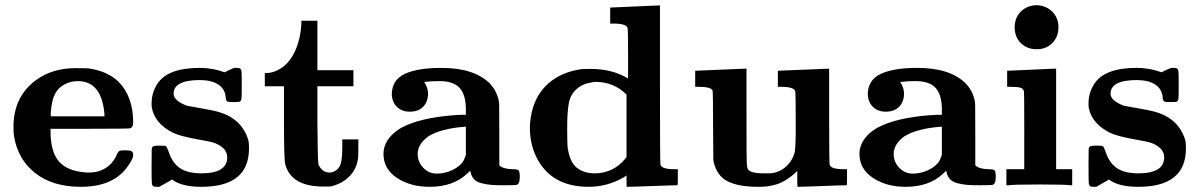

<svg xmlns="http://www.w3.org/2000/svg" viewBox="-20 -715 4637 741"><path d="M463 -135Q481 -135 487.5 -131.5Q494 -128 494 -117Q494 -102 473 -73Q418 6 292 6Q184 6 116.5 -46.5Q49 -99 34 -190Q32 -206 32 -225Q32 -342 119 -406Q182 -452 272 -452Q314 -452 322 -451Q393 -441 436 -401Q494 -343 494 -243Q494 -226 484 -220Q480 -218 327 -218H175V-209Q175 -131 206 -93.5Q237 -56 306 -50Q312 -49 323 -49Q376 -49 410 -85Q425 -103 431 -119Q436 -130 441 -132.5Q446 -135 463 -135ZM383 -276Q372 -402 280 -402Q253 -402 229.5 -389.5Q206 -377 195 -357Q179 -331 176 -279V-266H383Z M757 -46Q857 -46 857 -108Q857 -127 843 -142Q827 -156 811 -162Q798 -168 744 -177Q677 -189 649 -202Q578 -237 566 -299Q565 -304 565 -315Q565 -357 587 -391Q627 -453 750 -453Q801 -453 847 -436L865 -445L884 -453H893Q903 -453 906 -451Q911 -448 912 -440Q913 -432 913 -387Q913 -342 912 -334Q911 -326 906 -323Q903 -321 882 -321Q862 -321 858 -323Q851 -327 851 -341Q848 -372 822 -389Q796 -406 751 -406Q650 -406 650 -353Q650 -327 701 -307Q706 -306 756.5 -297Q807 -288 812 -286Q913 -262 939 -172Q941 -162 941 -142Q941 6 757 6Q681 6 644 -22Q617 -7 595 6H585Q575 6 572 4Q567 1 566 -8Q565 -17 565 -73Q565 -129 565.5 -138Q566 -147 571 -150Q576 -153 595 -153Q616 -153 620 -151Q624 -148 630 -132Q644 -87 674 -66.5Q704 -46 757 -46Z M1143 -621V-635H1205V-444H1344V-382H1205V-239Q1206 -90 1209 -81Q1209 -80 1211 -76Q1225 -49 1253 -49Q1262 -49 1269 -53Q1289 -62 1295 -83Q1301 -104 1301 -145V-177H1363V-143Q1363 -106 1361 -99Q1355 -62 1329.5 -35.5Q1304 -9 1266 2L1253 5H1228Q1105 5 1081 -80Q1076 -98 1076 -245V-382H1002V-433H1006Q1039 -433 1071 -456Q1102 -479 1121 -523Q1140 -567 1143 -621Z M1925 0Q1893 0 1875.5 -1.5Q1858 -3 1838 -8Q1818 -13 1808 -25Q1798 -37 1795 -56L1784 -46Q1730 6 1638 6Q1564 6 1512 -28.5Q1460 -63 1460 -121Q1460 -156 1484.5 -185.5Q1509 -215 1552 -233Q1631 -266 1760 -272H1778V-292Q1778 -349 1754 -375.5Q1730 -402 1676 -402Q1641 -402 1622 -399H1617Q1632 -376 1632 -354Q1632 -323 1613.5 -303.5Q1595 -284 1562 -284Q1531 -284 1512.5 -302Q1494 -320 1492 -349Q1492 -406 1541.5 -429.5Q1591 -453 1683 -453Q1812 -453 1872 -391Q1893 -368 1901 -341Q1906 -327 1906.5 -309.5Q1907 -292 1907 -196V-77Q1921 -63 1957 -62Q1977 -62 1981.5 -57.5Q1986 -53 1986 -31Q1986 -7 1975 -2Q1972 0 1925 0ZM1592 -121Q1592 -90 1613.5 -67.5Q1635 -45 1666 -45Q1697 -45 1725.5 -58.5Q1754 -72 1768 -93Q1770 -97 1774 -106.5Q1778 -116 1778 -117V-226H1775Q1681 -219 1632 -188Q1592 -158 1592 -121Z M2338 -686Q2339 -686 2430 -690L2521 -694H2527V-389Q2527 -84 2529 -79Q2534 -62 2583 -62H2596V-31Q2596 0 2595 0Q2575 0 2497 3Q2419 6 2399 6Q2398 6 2398 -16V-38L2388 -31Q2324 6 2252 6Q2104 6 2048 -113Q2025 -162 2025 -224Q2025 -246 2032 -281Q2048 -351 2097.5 -394Q2147 -437 2223 -448Q2232 -449 2259 -449Q2344 -449 2404 -412V-507Q2404 -602 2402 -607Q2397 -624 2348 -624H2335V-686ZM2398 -350Q2349 -399 2278 -399Q2271 -399 2264 -397Q2228 -392 2205 -371Q2182 -351 2175.5 -318Q2169 -285 2169 -221Q2169 -176 2170 -156Q2171 -136 2178 -113Q2185 -90 2199 -74Q2228 -46 2275 -46Q2345 -46 2391 -100L2398 -109Z M2666 -442 2760 -446Q2854 -450 2855 -450H2861V-273Q2861 -92 2862 -85Q2863 -68 2866.5 -62Q2870 -56 2880 -52Q2894 -46 2930 -46H2945Q2981 -46 3008 -67.5Q3035 -89 3045 -121L3046 -123Q3050 -135 3051 -199Q3051 -201 3051 -207Q3051 -233 3051 -249Q3051 -358 3049 -363Q3044 -380 2995 -380H2982V-442L3180 -450V-267Q3180 -84 3182 -79Q3187 -62 3236 -62H3249V-31Q3249 0 3248 0Q3229 0 3153 3Q3077 6 3058 6Q3057 6 3057 -25V-56L3046 -45Q3002 -6 2958 1Q2939 6 2907 6Q2831 6 2789.5 -14.5Q2748 -35 2735 -87L2733 -98L2732 -230Q2732 -358 2730 -366Q2723 -380 2676 -380H2663V-442Z M3762 0Q3730 0 3712.5 -1.5Q3695 -3 3675 -8Q3655 -13 3645 -25Q3635 -37 3632 -56L3621 -46Q3567 6 3475 6Q3401 6 3349 -28.5Q3297 -63 3297 -121Q3297 -156 3321.5 -185.5Q3346 -215 3389 -233Q3468 -266 3597 -272H3615V-292Q3615 -349 3591 -375.5Q3567 -402 3513 -402Q3478 -402 3459 -399H3454Q3469 -376 3469 -354Q3469 -323 3450.5 -303.5Q3432 -284 3399 -284Q3368 -284 3349.5 -302Q3331 -320 3329 -349Q3329 -406 3378.5 -429.5Q3428 -453 3520 -453Q3649 -453 3709 -391Q3730 -368 3738 -341Q3743 -327 3743.5 -309.5Q3744 -292 3744 -196V-77Q3758 -63 3794 -62Q3814 -62 3818.5 -57.5Q3823 -53 3823 -31Q3823 -7 3812 -2Q3809 0 3762 0ZM3429 -121Q3429 -90 3450.5 -67.5Q3472 -45 3503 -45Q3534 -45 3562.5 -58.5Q3591 -72 3605 -93Q3607 -97 3611 -106.5Q3615 -116 3615 -117V-226H3612Q3518 -219 3469 -188Q3429 -158 3429 -121Z M3896 -610Q3896 -647 3920.5 -671Q3945 -695 3983 -695Q4018 -693 4041.5 -669.5Q4065 -646 4065 -610Q4065 -573 4041.5 -549Q4018 -525 3981 -525Q3944 -525 3920 -548.5Q3896 -572 3896 -610ZM3870 -442 3960 -446 4050 -450H4056V-62H4118V0H4110Q4098 -3 3995 -3Q3886 -3 3873 0H3864V-62H3933V-209Q3933 -358 3932 -362Q3929 -374 3916.5 -377Q3904 -380 3879 -380H3867V-442Z M4373 -46Q4473 -46 4473 -108Q4473 -127 4459 -142Q4443 -156 4427 -162Q4414 -168 4360 -177Q4293 -189 4265 -202Q4194 -237 4182 -299Q4181 -304 4181 -315Q4181 -357 4203 -391Q4243 -453 4366 -453Q4417 -453 4463 -436L4481 -445L4500 -453H4509Q4519 -453 4522 -451Q4527 -448 4528 -440Q4529 -432 4529 -387Q4529 -342 4528 -334Q4527 -326 4522 -323Q4519 -321 4498 -321Q4478 -321 4474 -323Q4467 -327 4467 -341Q4464 -372 4438 -389Q4412 -406 4367 -406Q4266 -406 4266 -353Q4266 -327 4317 -307Q4322 -306 4372.5 -297Q4423 -288 4428 -286Q4529 -262 4555 -172Q4557 -162 4557 -142Q4557 6 4373 6Q4297 6 4260 -22Q4233 -7 4211 6H4201Q4191 6 4188 4Q4183 1 4182 -8Q4181 -17 4181 -73Q4181 -129 4181.5 -138Q4182 -147 4187 -150Q4192 -153 4211 -153Q4232 -153 4236 -151Q4240 -148 4246 -132Q4260 -87 4290 -66.5Q4320 -46 4373 -46Z"/></svg>

Font: KaTeX_Main
Style: Bold
Weight: 700
Version: Version 1.1; ttfautohint (v1.3)